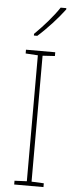

<svg xmlns="http://www.w3.org/2000/svg" viewBox="-63 -982 385 1013"><g transform="rotate(5 130.0 -475.5)"><path d="M246 -944V-951H216C186 -905 133 -845 88 -801V-792H106C154 -834 212 -898 246 -944ZM208 0V-20L143 -23V-690L208 -694V-714H53V-694L118 -690V-23L53 -20V0Z"/></g></svg>

Font: Noto Sans Sinhala SemiCondensed Thin
Style: Regular
Weight: 100
Width: 4
Designer: Jelle Bosma - Monotype Design Team
Foundry: Monotype Imaging Inc.
Version: Version 2.006